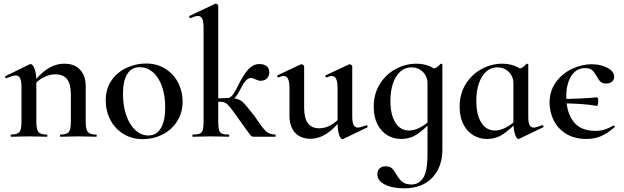

<svg xmlns="http://www.w3.org/2000/svg" viewBox="-20 -745 3401 1046"><path d="M310 -12Q344 -12 355 -26Q366 -40 366 -81V-231Q366 -287 345.5 -313.5Q325 -340 281 -340Q248 -340 214.5 -322Q181 -304 160 -274L155 -286Q235 -398 331 -398Q386 -398 416.5 -365Q447 -332 447 -274V-81Q447 -40 458.5 -26Q470 -12 504 -12Q507 -12 507 -6Q507 0 504 0Q479 0 464 -1L407 -2L350 -1Q335 0 310 0Q307 0 307 -6Q307 -12 310 -12ZM41 -12Q75 -12 86 -26Q97 -40 97 -81V-272Q97 -304 89.5 -319Q82 -334 65 -334Q50 -334 15 -319H14Q10 -319 8 -324Q6 -329 9 -330L140 -394Q146 -396 147 -396Q158 -396 168 -371Q178 -346 178 -306V-81Q178 -40 189.5 -26Q201 -12 235 -12Q238 -12 238 -6Q238 0 235 0Q210 0 195 -1L138 -2L80 -1Q66 0 41 0Q38 0 38 -6Q38 -12 41 -12Z M556 -198Q556 -263 588.5 -308.5Q621 -354 671.5 -376.5Q722 -399 775 -399Q836 -399 881.5 -370Q927 -341 951 -293.5Q975 -246 975 -192Q975 -132 945.5 -85Q916 -38 866 -12.5Q816 13 758 13Q698 13 652 -15.5Q606 -44 581 -92.5Q556 -141 556 -198ZM880 -160Q880 -227 861.5 -277Q843 -327 811.5 -353Q780 -379 742 -379Q697 -379 673.5 -342Q650 -305 650 -233Q650 -168 668 -116.5Q686 -65 717.5 -36Q749 -7 788 -7Q832 -7 856 -46Q880 -85 880 -160Z M1031 -12Q1056 -12 1068 -17Q1080 -22 1084.5 -36.5Q1089 -51 1089 -81V-592Q1089 -627 1082 -642.5Q1075 -658 1059 -658Q1044 -658 1018 -646H1017Q1014 -646 1011.5 -651.5Q1009 -657 1012 -658L1151 -724L1156 -725Q1160 -725 1164.5 -721Q1169 -717 1169 -714V-81Q1169 -51 1173.5 -36.5Q1178 -22 1189.5 -17Q1201 -12 1226 -12Q1229 -12 1229 -6Q1229 0 1226 0Q1199 0 1184 -1L1130 -2L1074 -1Q1059 0 1031 0Q1028 0 1028 -6Q1028 -12 1031 -12ZM1281 -96 1266 -117Q1240 -153 1228.5 -166.5Q1217 -180 1205.5 -185.5Q1194 -191 1174 -191Q1168 -191 1136 -189L1135 -207Q1191 -211 1222 -211Q1258 -211 1277 -204Q1296 -197 1310.5 -181Q1325 -165 1364 -116L1392 -76Q1416 -41 1432.5 -27Q1449 -13 1479 -12Q1482 -12 1482 -6Q1482 0 1479 0H1363Q1354 0 1350 -3Q1346 -6 1328.5 -29.5Q1311 -53 1281 -96ZM1269 -263Q1306 -339 1333 -367.5Q1360 -396 1393 -396Q1420 -396 1433.5 -383.5Q1447 -371 1447 -351Q1447 -331 1434.5 -318Q1422 -305 1400 -305Q1387 -305 1371 -313Q1369 -314 1362 -317Q1355 -320 1346 -320Q1332 -320 1318.5 -305Q1305 -290 1288 -256Q1256 -192 1222 -192V-211Q1243 -211 1269 -263Z M1557 -114V-263Q1557 -298 1549.5 -314.5Q1542 -331 1526 -331Q1513 -331 1498 -323H1497Q1493 -323 1491 -328Q1489 -333 1492 -335L1618 -394L1623 -395Q1627 -395 1632 -391Q1637 -387 1637 -384V-157Q1637 -101 1657.5 -73.5Q1678 -46 1720 -46Q1752 -46 1784.5 -64.5Q1817 -83 1838 -113L1844 -101Q1762 11 1671 11Q1617 11 1587 -22.5Q1557 -56 1557 -114ZM1930 -50Q1942 -50 1975 -62L1977 -63Q1980 -63 1982 -58Q1984 -53 1981 -51L1850 12L1846 13Q1835 13 1827 -12Q1819 -37 1819 -79V-263Q1819 -298 1811.5 -314.5Q1804 -331 1788 -331Q1776 -331 1760 -323H1759Q1755 -323 1753 -328.5Q1751 -334 1755 -335L1881 -394L1885 -395Q1889 -395 1894 -391Q1899 -387 1899 -384V-113Q1899 -79 1906 -64.5Q1913 -50 1930 -50Z M2036 205Q2036 182 2049 171.5Q2062 161 2080 161Q2103 161 2115 172Q2127 183 2140 206Q2155 232 2172 246Q2189 260 2222 260Q2262 260 2285.5 224Q2309 188 2309 94V-360Q2338 -368 2352 -374.5Q2366 -381 2380 -397Q2381 -398 2383 -398Q2385 -398 2387.5 -396.5Q2390 -395 2390 -393V70Q2390 165 2335 223Q2280 281 2182 281Q2118 281 2077 260.5Q2036 240 2036 205ZM2016 -163Q2016 -234 2049.5 -287.5Q2083 -341 2136.5 -369.5Q2190 -398 2248 -398Q2284 -398 2316 -386Q2348 -374 2371 -351L2309 -290Q2309 -328 2284 -353Q2259 -378 2222 -378Q2169 -378 2138 -327Q2107 -276 2107 -195Q2107 -120 2134 -77Q2161 -34 2209 -34Q2262 -34 2326 -92L2334 -85Q2290 -39 2252 -13.5Q2214 12 2164 12Q2124 12 2090 -8.5Q2056 -29 2036 -68.5Q2016 -108 2016 -163Z M2484 -163Q2484 -234 2517.5 -287.5Q2551 -341 2604.5 -369.5Q2658 -398 2716 -398Q2752 -398 2784 -386Q2816 -374 2839 -351L2777 -290Q2777 -328 2752 -353Q2727 -378 2690 -378Q2637 -378 2606 -327Q2575 -276 2575 -195Q2575 -120 2602 -77Q2629 -34 2677 -34Q2730 -34 2794 -92L2802 -85Q2758 -39 2720 -13.5Q2682 12 2632 12Q2592 12 2558 -8.5Q2524 -29 2504 -68.5Q2484 -108 2484 -163ZM2777 -81V-360Q2806 -368 2820 -374.5Q2834 -381 2848 -397Q2849 -398 2851 -398Q2853 -398 2855.5 -396.5Q2858 -395 2858 -393V-108Q2858 -77 2865 -63.5Q2872 -50 2888 -50Q2902 -50 2933 -63H2934Q2938 -63 2940.5 -58.5Q2943 -54 2940 -52L2809 11Q2807 12 2804 12Q2794 12 2785.5 -14Q2777 -40 2777 -81Z M3025 -182V-206Q3150 -206 3232 -215Q3239 -215 3239 -194Q3239 -183 3237 -175Q3235 -167 3231 -168Q3158 -182 3025 -182ZM2974 -186Q2974 -249 3008 -296.5Q3042 -344 3095.5 -369.5Q3149 -395 3204 -395Q3252 -395 3289 -375.5Q3326 -356 3326 -326Q3326 -311 3314.5 -300.5Q3303 -290 3282 -290Q3261 -290 3250.5 -300.5Q3240 -311 3230 -331Q3218 -352 3205.5 -363Q3193 -374 3167 -374Q3120 -374 3092.5 -331.5Q3065 -289 3065 -218Q3065 -135 3103.5 -83.5Q3142 -32 3224 -32Q3251 -32 3273.5 -39Q3296 -46 3322 -61H3323Q3326 -61 3328.5 -58Q3331 -55 3329 -53Q3292 -20 3256 -4Q3220 12 3174 12Q3109 12 3063.5 -16.5Q3018 -45 2996 -90.5Q2974 -136 2974 -186Z"/></svg>

Font: Cormorant Infant SemiBold
Style: Regular
Weight: 600
Designer: Christian Thalmann (Catharsis Fonts)
Foundry: Catharsis Fonts
Version: Version 4.000